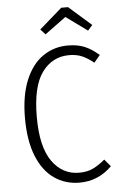

<svg xmlns="http://www.w3.org/2000/svg" viewBox="-60 -934 617 986"><g transform="rotate(-5 248.5 -440.5)"><path d="M470 -633 439 -596Q407 -622 378.5 -634Q350 -646 313 -646Q226 -646 173 -573.5Q120 -501 120 -343Q120 -190 173 -115Q226 -40 312 -40Q354 -40 384 -54.5Q414 -69 446 -96L477 -59Q407 11 310 11Q237 11 180 -28.5Q123 -68 91 -147.5Q59 -227 59 -343Q59 -459 92 -538.5Q125 -618 182 -657Q239 -696 310 -696Q361 -696 397.5 -680.5Q434 -665 470 -633ZM177 -790 294 -892H329L445 -790L421 -763L311 -843L202 -763Z"/></g></svg>

Font: Fira Sans Condensed Light
Style: Regular
Weight: 300
Width: 3
Designer: bBox Type GmbH & Carrois Corporate GbR & Edenspiekermann AG
Foundry: bBox Type GmbH & Carrois Corporate GbR & Edenspiekermann AG
Version: Version 4.301